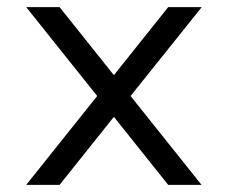

<svg xmlns="http://www.w3.org/2000/svg" viewBox="-20 -520 640 540"><path d="M300.3 -308.6 453.1 -500H547.4L347.2 -250L546.9 0H453.1L300.3 -191.4L147.5 0H53.7L253.4 -250L53.7 -500H147.5Z"/></svg>

Font: Anka/Coder
Style: Regular
Weight: 400
Monospace: yes
Version: Version 001.100